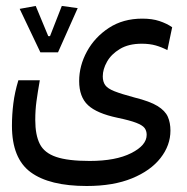

<svg xmlns="http://www.w3.org/2000/svg" viewBox="-20 -454 626 643"><path d="M270.5 168.9Q145.5 168.9 82.8 122.8Q20 76.7 20 -32.7Q20 -70.3 24.7 -107.7Q29.3 -145 41.5 -185.1H113.3Q106 -143.6 102.1 -114.5Q98.1 -85.4 98.1 -52.2Q98.1 -2 113.3 28.1Q128.4 58.1 168 71.5Q207.5 85 280.3 85Q367.7 85 419.4 58.8Q471.2 32.7 471.2 -2.4Q471.2 -16.1 464.1 -25.4Q457 -34.7 436.3 -42.7Q415.5 -50.8 373.5 -59.6Q304.2 -74.2 274.7 -101.8Q245.1 -129.4 245.1 -182.6Q245.1 -233.9 271.2 -281.7Q297.4 -329.6 344.7 -360.6Q392.1 -391.6 456.5 -391.6Q489.7 -391.6 513.9 -383.5Q538.1 -375.5 556.6 -362.8L540.5 -286.1Q522 -295.9 501.5 -301.8Q481 -307.6 454.6 -307.6Q410.6 -307.6 381.6 -290Q352.5 -272.5 338.4 -247.3Q324.2 -222.2 324.2 -198.2Q324.2 -180.2 332.5 -168.7Q340.8 -157.2 363.8 -148.2Q386.7 -139.2 430.7 -127.4Q481.9 -114.7 507.6 -98.9Q533.2 -83 542 -63Q550.8 -43 550.8 -16.6Q550.8 32.7 517.6 75.2Q484.4 117.7 421.9 143.3Q359.4 168.9 270.5 168.9ZM115.2 -278.8 45.9 -424.3 99.6 -434.1 141.6 -333H147.5L187 -434.1L240.2 -426.8L174.3 -278.8Z"/></svg>

Font: Cascadia Code NF SemiLight
Style: Regular
Weight: 350
Monospace: yes
Designer: Aaron Bell
Foundry: Saja Typeworks
Version: Version 2404.023; ttfautohint (v1.8.4)